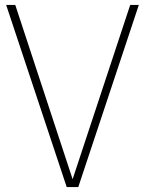

<svg xmlns="http://www.w3.org/2000/svg" viewBox="-20 -760 589 780"><path d="M251 0 5 -740H42L275 -32L509 -740H544L298 0Z"/></svg>

Font: Encode Sans Condensed Condensed Thin
Style: Regular
Weight: 100
Width: 3
Designer: Multiple Designers
Foundry: Impallari Type
Version: Version 3.000; ttfautohint (v1.8.3) -l 8 -r 50 -G 200 -x 14 